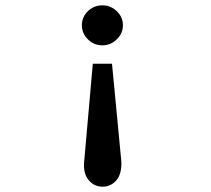

<svg xmlns="http://www.w3.org/2000/svg" viewBox="-20 -618 790 720"><path d="M364 -598Q395 -598 418 -576Q441 -554 441 -523Q441 -493 418 -470.5Q395 -448 364 -448Q332 -448 309.5 -470.5Q287 -493 287 -523Q287 -554 309.5 -576Q332 -598 364 -598ZM328 -379H400L435 -13Q437 34 416.5 58Q396 82 365 82Q333 82 313 58Q293 34 295 -5Z"/></svg>

Font: Inconsolata ExtraExpanded SemiBold
Style: Regular
Weight: 600
Width: 8
Monospace: yes
Designer: Raph Levien, Cyreal, Brenton Simpson
Foundry: Raph Levien, Cyreal, Google
Version: Version 3.001; ttfautohint (v1.8.2.53-6de2)